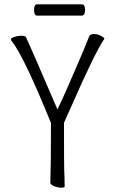

<svg xmlns="http://www.w3.org/2000/svg" viewBox="-20 -861 540 885"><path d="M262 4Q246 4 229 -3Q212 -10 212 -19Q215 -108 215 -294Q89 -604 33 -673L30 -680Q30 -685 45.5 -690.5Q61 -696 78 -696Q95 -696 99 -691Q122 -643 245 -356V-357Q280 -429 341 -573Q371 -642 379.5 -664.5Q388 -687 392.5 -695.5Q397 -704 414 -704Q430 -704 445 -696Q460 -688 461 -684L460 -681Q415 -613 308 -369L275 -295Q275 -96 276 -76Q278 -38 278 -1Q278 4 262 4ZM379 -656ZM151 -789Q137 -789 137 -816Q137 -841 152 -841H357Q372 -841 372 -815Q372 -789 357 -789Z"/></svg>

Font: LXGW WenKai Mono TC Light
Style: Regular
Weight: 300
Designer: LXGW / Fontworks Inc.
Foundry: LXGW / Fontworks Inc.
Version: Version 1.330